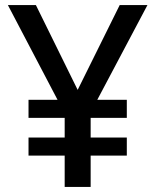

<svg xmlns="http://www.w3.org/2000/svg" viewBox="-20 -734 612 754"><path d="M285 -381 121 -714H11L206 -342H92V-271H234V-194H92V-123H234V0H336V-123H478V-194H336V-271H478V-342H362L559 -714H450Z"/></svg>

Font: Noto Sans Medefaidrin Medium
Style: Regular
Weight: 500
Designer: Dalton Maag Ltd
Foundry: Dalton Maag Ltd
Version: Version 1.002